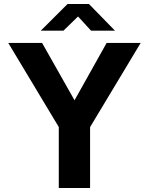

<svg xmlns="http://www.w3.org/2000/svg" viewBox="-20 -937 742 957"><path d="M429 -303.5V0H273V-303.8L21.2 -723H189.8L351.5 -437.2L511.5 -723H681.2ZM369 -854.9 296.2 -784H183.2L316.5 -916.9H423.5L553.2 -784H434Z"/></svg>

Font: Public Sans VF
Style: Regular
Weight: 400
Designer: Pablo Impallari, Rodrigo Fuenzalida (Modified by Dan O. Williams and USWDS)
Version: Version 1.003